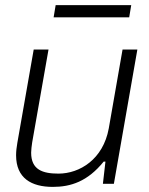

<svg xmlns="http://www.w3.org/2000/svg" viewBox="-20 -720 584 752"><path d="M190 -652H486L494 -700H198ZM187 12C257 12 323 -9 386 -87H393L383 0H426L518 -526H460L406 -217C384 -96 292 -40 209 -40C147 -40 102 -55 102 -122C102 -133 104 -148 106 -162L170 -526H112L48 -161C45 -144 43 -127 43 -112C43 -22 103 12 187 12Z"/></svg>

Font: Archivo ExtraLight
Style: Italic
Weight: 200
Italic angle: -10°
Designer: Hector Gatti
Foundry: Omnibus-Type
Version: Version 2.001